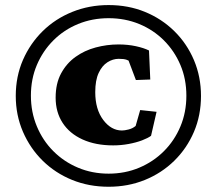

<svg xmlns="http://www.w3.org/2000/svg" viewBox="-20 -712 840 743"><path d="M400.4 10.7Q324.2 10.7 259.3 -15.6Q194.3 -42 145.5 -89.8Q96.7 -137.7 68.8 -202.1Q41 -266.6 41 -340.8Q41 -416 68.8 -480Q96.7 -543.9 145.5 -591.8Q194.3 -639.6 259.8 -666Q325.2 -692.4 400.4 -692.4Q476.6 -692.4 541 -666Q605.5 -639.6 654.3 -591.8Q703.1 -543.9 730.5 -479.5Q757.8 -415 757.8 -340.8Q757.8 -265.6 730.5 -201.7Q703.1 -137.7 654.3 -89.8Q605.5 -42 540.5 -15.6Q475.6 10.7 400.4 10.7ZM418 -149.4Q349.6 -149.4 299.3 -172.4Q249 -195.3 222.2 -236.8Q195.3 -278.3 195.3 -334Q195.3 -388.7 216.3 -427.7Q237.3 -466.8 272 -491.7Q306.6 -516.6 350.1 -528.3Q393.6 -540 438.5 -540Q474.6 -540 505.9 -533.2Q537.1 -526.4 556.6 -516.6L561.5 -404.3L505.9 -402.3L477.5 -477.5Q467.8 -482.4 458.5 -483.4Q449.2 -484.4 439.5 -484.4Q417 -484.4 396 -471.2Q375 -458 361.8 -429.7Q348.6 -401.4 348.6 -355.5Q348.6 -289.1 379.4 -248Q410.2 -207 452.1 -207Q461.9 -207 477.5 -210.9Q493.2 -214.8 504.9 -224.6L522.5 -286.1L585.9 -279.3L564.5 -186.5Q552.7 -177.7 529.8 -168.9Q506.8 -160.2 477.5 -154.8Q448.2 -149.4 418 -149.4ZM400.4 -40Q463.9 -40 518.6 -63Q573.2 -85.9 614.3 -127Q655.3 -168 678.2 -222.7Q701.2 -277.3 701.2 -341.8Q701.2 -406.2 678.2 -460.4Q655.3 -514.6 614.3 -555.7Q573.2 -596.7 518.6 -619.1Q463.9 -641.6 400.4 -641.6Q336.9 -641.6 282.2 -619.1Q227.5 -596.7 186.5 -555.7Q145.5 -514.6 122.6 -460.4Q99.6 -406.2 99.6 -341.8Q99.6 -278.3 122.6 -223.1Q145.5 -168 186.5 -127Q227.5 -85.9 282.2 -63Q336.9 -40 400.4 -40Z"/></svg>

Font: Crimson Pro ExtraBold
Style: Regular
Weight: 800
Designer: Jacques Le Bailly
Foundry: Baron von Fonthausen
Version: Version 1.003